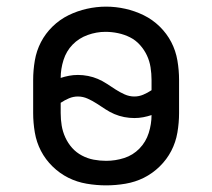

<svg xmlns="http://www.w3.org/2000/svg" viewBox="-20 -551 640 579"><path d="M300 8Q271 8 241.5 3Q212 -2 186 -15Q160 -28 138.5 -49Q117 -70 103.5 -96Q90 -122 85 -151.5Q80 -181 80 -210V-310Q80 -339 85 -368.5Q90 -398 103.5 -424Q117 -450 138.5 -471Q160 -492 186.5 -505Q213 -518 242 -524.5Q271 -531 300 -531Q329 -531 358 -524.5Q387 -518 413.5 -505Q440 -492 461.5 -471Q483 -450 496.5 -424Q510 -398 515 -368.5Q520 -339 520 -310V-210Q520 -181 515 -151.5Q510 -122 496.5 -96Q483 -70 461.5 -49Q440 -28 414 -15Q388 -2 358.5 3Q329 8 300 8ZM385 -260Q399 -260 412 -265.5Q425 -271 437 -279V-310Q437 -329 434 -348Q431 -367 423 -384Q415 -401 402 -415.5Q389 -430 372 -438.5Q355 -447 336 -451Q317 -455 298 -455Q271 -455 244.5 -445.5Q218 -436 199 -416.5Q180 -397 171.5 -370Q163 -343 163 -316Q175 -320 188 -322.5Q201 -325 215 -325Q230 -325 245.5 -322Q261 -319 275 -313Q289 -307 302 -298.5Q315 -290 328 -281.5Q341 -273 355.5 -266.5Q370 -260 385 -260ZM300 -66Q328 -66 354.5 -74.5Q381 -83 400.5 -103Q420 -123 428.5 -150Q437 -177 437 -204Q425 -200 412 -197.5Q399 -195 385 -195Q370 -195 354.5 -198Q339 -201 325 -207Q311 -213 298 -221.5Q285 -230 272 -238.5Q259 -247 244.5 -253.5Q230 -260 215 -260Q201 -260 188 -254.5Q175 -249 163 -241V-210Q163 -191 166 -172.5Q169 -154 177 -136.5Q185 -119 197.5 -105Q210 -91 227 -82Q244 -73 262.5 -69.5Q281 -66 300 -66Z"/></svg>

Font: Iosevka Meiseki Sans
Style: Regular
Weight: 400
Monospace: yes
Designer: Belleve Invis
Foundry: Belleve Invis
Version: Version 11.2.6; ttfautohint (v1.8.4)